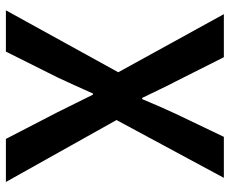

<svg xmlns="http://www.w3.org/2000/svg" viewBox="-84 -695 779 651"><g transform="rotate(90 305.5 -369.5)"><path d="M15 0 225 -381 28 -739H174L256 -576Q270 -550 282.5 -523Q295 -496 312 -462H316Q330 -496 342 -523Q354 -550 366 -576L444 -739H583L387 -375L597 0H451L361 -174Q347 -202 332.5 -231.5Q318 -261 301 -295H297Q282 -261 268.5 -231.5Q255 -202 242 -174L155 0Z"/></g></svg>

Font: Noto Sans JP SemiBold
Style: Regular
Weight: 600
Designer: Ryoko NISHIZUKA  (kana, bopomofo & ideographs); Paul D. Hunt (Latin, Greek & Cyrillic); Sandoll Communications , Soo-you
Foundry: Adobe
Version: Version 2.004-H2;hotconv 1.0.118;makeotfexe 2.5.65603